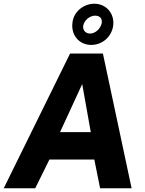

<svg xmlns="http://www.w3.org/2000/svg" viewBox="-38 -1010 779 1030"><path d="M569 -871C578 -936 533 -990 468 -990C410 -990 358 -947 351 -891C341 -823 386 -769 451 -769C510 -769 560 -811 569 -871ZM508 -888C503 -858 475 -830 445 -830C422 -830 406 -847 408 -870C413 -901 443 -926 472 -926C496 -926 511 -912 508 -888ZM-18 0H151L227 -154H468L499 0H668L514 -723H338ZM284 -301 403 -559 449 -301Z"/></svg>

Font: United Sans ExtraBold
Style: Italic
Weight: 800
Italic angle: -8°
Designer: Pablo Impallari, Rodrigo Fuenzalida (Modified by Dan O. Williams)
Version: Version 1.000;PS 001.000;hotconv 1.0.88;makeotf.lib2.5.64775